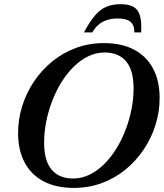

<svg xmlns="http://www.w3.org/2000/svg" viewBox="-20 -908 802 940"><path d="M196 -210Q196 -120.5 233 -77.2Q270 -34 337.5 -34Q379.5 -34 417.8 -52.5Q456 -71 489 -103.5Q522 -136 548.8 -179Q575.5 -222 594.5 -271.5Q613.5 -321 623.8 -373Q634 -425 634 -475Q634 -564.5 597.2 -607.8Q560.5 -651 492.5 -651Q450.5 -651 412.2 -632.5Q374 -614 341 -581.5Q308 -549 281.2 -506Q254.5 -463 235.5 -413.5Q216.5 -364 206.2 -312Q196 -260 196 -210ZM761.5 -428.5Q761.5 -360.5 741.2 -296Q721 -231.5 683.5 -175.8Q646 -120 594 -77.5Q542 -35 478 -11.5Q414 12 341 12Q254.5 12 193.5 -20.2Q132.5 -52.5 100.5 -112.8Q68.5 -173 68.5 -256.5Q68.5 -324.5 88.8 -389Q109 -453.5 146.5 -509.2Q184 -565 236.2 -607.5Q288.5 -650 352.2 -673.5Q416 -697 489 -697Q576 -697 636.8 -664.8Q697.5 -632.5 729.5 -572.2Q761.5 -512 761.5 -428.5ZM555.5 -817.5Q527.5 -817.5 504.5 -810.2Q481.5 -803 463.5 -788Q445.5 -773 432 -749.5H391Q420 -803 445.8 -833Q471.5 -863 501.5 -875.2Q531.5 -887.5 570.5 -887.5Q610 -887.5 633 -874.8Q656 -862 665 -831.8Q674 -801.5 671 -749.5H637.5Q638.5 -784 619.2 -800.8Q600 -817.5 555.5 -817.5Z"/></svg>

Font: Newsreader 36pt SemiBold
Style: Italic
Weight: 600
Italic angle: -17°
Designer: Hugues Gentile
Foundry: Production Type
Version: Version 1.003